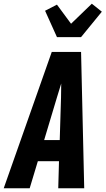

<svg xmlns="http://www.w3.org/2000/svg" viewBox="-43 -1015 569 1035"><path d="M-23 0 236 -735H394L411 0H271L275 -146H161L117 0ZM279 -260 286 -490Q286 -509 286.5 -527.5Q287 -546 287 -565Q281 -546 275.5 -527.5Q270 -509 264 -490L195 -260ZM264 -815 200 -957 264 -990 340 -887 452 -995 506 -952 394 -815Z"/></svg>

Font: Iosevka Heavy
Style: Italic
Weight: 900
Italic angle: -9°
Monospace: yes
Designer: Belleve Invis
Foundry: Belleve Invis
Version: Version 32.5.0; ttfautohint (v1.8.4)